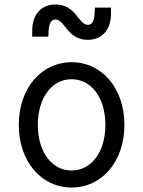

<svg xmlns="http://www.w3.org/2000/svg" viewBox="-20 -828 640 858"><path d="M300 10C436 10 536 -107 536 -270C536 -433 436 -550 300 -550C164 -550 64 -433 64 -270C64 -107 164 10 300 10ZM300 -66C211 -66 149 -150 149 -270C149 -390 211 -474 300 -474C389 -474 451 -390 451 -270C451 -150 389 -66 300 -66ZM124 -664H196L197 -685C198 -723 209 -741 228 -741C270 -741 280 -650 372 -650C436 -650 476 -695 476 -767V-794H404L403 -773C402 -735 392 -717 373 -717C330 -717 320 -808 228 -808C164 -808 124 -763 124 -691Z"/></svg>

Font: CommitMono
Style: 400Regular
Weight: 400
Monospace: yes
Designer: Eigil Nikolajsen
Foundry: Eigil Nikolajsen
Version: Version 1.143